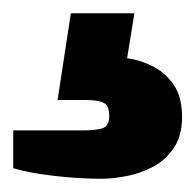

<svg xmlns="http://www.w3.org/2000/svg" viewBox="-20 -59 295 290"><path d="M133 211Q99 211 60.5 206.5Q22 202 0 195V138H105Q123 138 134 135Q145 132 145 116Q145 101 137 96.5Q129 92 107 92H67L87 -39H183L172 29Q190 31 209.5 40.5Q229 50 242 68.5Q255 87 255 118Q255 146 242.5 164.5Q230 183 211 193Q192 203 171 207Q150 211 133 211Z"/></svg>

Font: Archivo SemiBold Black
Style: Regular
Weight: 900
Version: Version 2.001